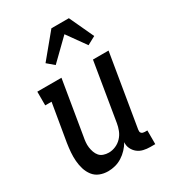

<svg xmlns="http://www.w3.org/2000/svg" viewBox="-186 -863 873 971"><g transform="rotate(-30 250.0 -377.0)"><path d="M157 8Q131 8 108.5 -1Q86 -10 71.5 -29Q57 -48 50 -71Q43 -94 41 -119Q39 -144 41 -169.5Q43 -195 47 -221L84 -440H47V-520H188L136 -207Q133 -192 131.5 -176.5Q130 -161 132 -146Q134 -131 139 -117Q144 -103 153 -92.5Q162 -82 176.5 -77Q191 -72 207 -72Q227 -72 247 -80.5Q267 -89 282 -105Q297 -121 305 -141.5Q313 -162 316 -182L372 -520H463L393 -99Q392 -93 392.5 -88Q393 -83 396.5 -79Q400 -75 405.5 -73.5Q411 -72 416 -72H431V8H402Q382 8 363 3.5Q344 -1 329.5 -12.5Q315 -24 306.5 -41.5Q298 -59 300 -79Q289 -60 273.5 -43.5Q258 -27 239 -15Q220 -3 199 2.5Q178 8 157 8ZM195 -590 155 -624 269 -762H371L437 -620L389 -594L311 -703Z"/></g></svg>

Font: Iosevka Curly Slab Medium
Style: Italic
Weight: 500
Italic angle: -9°
Monospace: yes
Designer: Belleve Invis
Foundry: Belleve Invis
Version: Version 22.1.2; ttfautohint (v1.8.4)